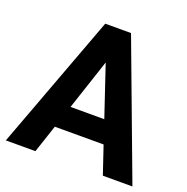

<svg xmlns="http://www.w3.org/2000/svg" viewBox="-127 -830 927 950"><g transform="rotate(20 336.5 -355.5)"><path d="M247.6 -265.1H425.3L335.9 -531.2ZM464.8 -146.5H208L159.2 0H3.4L268.1 -710.9H403.8L669.9 0H514.2Z"/></g></svg>

Font: MAUL Bold
Style: Bold
Weight: 700
Designer: MAUL
Version: Version 1.0; 2020; ttfautohint (v1.8.3)